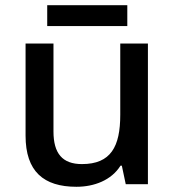

<svg xmlns="http://www.w3.org/2000/svg" viewBox="-20 -706 670 736"><path d="M468 -686H161V-606H468ZM547 -539H441V-266C441 -144 405 -77 294 -77C219 -77 185 -118 185 -202V-539H78V-186C78 -49 147 10 273 10C341 10 407 -15 442 -71H447L462 0H547Z"/></svg>

Font: Noto Sans Hanifi Rohingya Medium
Style: Regular
Weight: 500
Designer: Monotype Design Team and DaltonMaag
Foundry: Google LLC
Version: Version 2.102